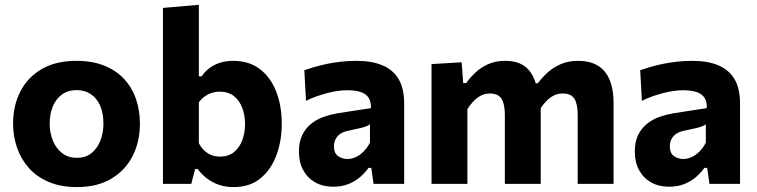

<svg xmlns="http://www.w3.org/2000/svg" viewBox="-20 -766 3156 800"><path d="M301 13.5Q233 13.5 182.8 -8Q132.5 -29.5 99.8 -66.5Q67 -103.5 50.8 -151.2Q34.5 -199 34.5 -251Q34.5 -325.5 64.8 -384.8Q95 -444 153.8 -478.2Q212.5 -512.5 298 -512.5Q364 -512.5 413.8 -492.8Q463.5 -473 496.8 -437.2Q530 -401.5 546.5 -353.8Q563 -306 563 -251Q563 -175.5 532.5 -115.8Q502 -56 443.5 -21.2Q385 13.5 301 13.5ZM300.5 -108.5Q338 -108.5 362.2 -128.8Q386.5 -149 398.8 -181.5Q411 -214 411 -251Q411 -295 397 -326.2Q383 -357.5 358 -374Q333 -390.5 300 -390.5Q263 -390.5 237.8 -372Q212.5 -353.5 199.8 -322Q187 -290.5 187 -251Q187 -214 199.8 -181.5Q212.5 -149 237.8 -128.8Q263 -108.5 300.5 -108.5Z M953.5 13.5Q920 13.5 892.8 4.2Q865.5 -5 843.2 -21.8Q821 -38.5 803.5 -62H793L777 0H659Q659 -53.5 659 -103.8Q659 -154 659 -216V-493.5Q659 -554.5 659 -614.2Q659 -674 659 -733L808.5 -746Q808.5 -687 808.5 -624.8Q808.5 -562.5 808.5 -493.5V-448H820.5Q833.5 -468 853 -482.5Q872.5 -497 897.2 -504.8Q922 -512.5 952 -512.5Q1018 -512.5 1063 -478Q1108 -443.5 1131 -384Q1154 -324.5 1154 -250Q1154 -180.5 1132.2 -120.5Q1110.5 -60.5 1066 -23.5Q1021.5 13.5 953.5 13.5ZM897 -113.5Q932.5 -113.5 955.8 -133Q979 -152.5 990 -183.2Q1001 -214 1001 -249Q1001 -285.5 989.5 -316.2Q978 -347 954.8 -365.5Q931.5 -384 896 -384Q878.5 -384 862.2 -378.8Q846 -373.5 832.2 -363.5Q818.5 -353.5 808.5 -339.5V-169.5Q817.5 -152.5 830 -140Q842.5 -127.5 859.2 -120.5Q876 -113.5 897 -113.5Z M1368.5 12Q1325.5 12 1293.5 -6Q1261.5 -24 1243.5 -56.8Q1225.5 -89.5 1225.5 -134.5Q1225.5 -177 1240.5 -205.8Q1255.5 -234.5 1279.2 -252.5Q1303 -270.5 1331.2 -280Q1359.5 -289.5 1386.5 -294L1525.5 -315.5Q1526.5 -344.5 1514.5 -360.8Q1502.5 -377 1479.8 -383.5Q1457 -390 1425.5 -390Q1408.5 -390 1388.5 -387.2Q1368.5 -384.5 1346.8 -379Q1325 -373.5 1301.8 -365.5Q1278.5 -357.5 1255 -346L1248 -473.5Q1266.5 -480 1290.5 -487Q1314.5 -494 1342.5 -499.8Q1370.5 -505.5 1401.8 -509Q1433 -512.5 1466 -512.5Q1528.5 -512.5 1572.8 -494.2Q1617 -476 1640.5 -437Q1664 -398 1664 -335Q1664 -310.5 1664 -275Q1664 -239.5 1664 -211.5V-164Q1664 -126 1664 -85.8Q1664 -45.5 1664 0H1536.5L1527 -66.5H1515.5Q1502 -47.5 1481.5 -29.2Q1461 -11 1432.8 0.5Q1404.5 12 1368.5 12ZM1428 -103.5Q1445.5 -103.5 1463 -111.8Q1480.5 -120 1495.5 -135.2Q1510.5 -150.5 1521.5 -171.5V-248Q1515.5 -243.5 1506.2 -239.8Q1497 -236 1479.2 -231.8Q1461.5 -227.5 1430 -221Q1412 -217.5 1399 -209Q1386 -200.5 1378.8 -187.2Q1371.5 -174 1371.5 -156Q1371.5 -127.5 1388.8 -115.5Q1406 -103.5 1428 -103.5Z M1778 0Q1778 -53.5 1778 -103.8Q1778 -154 1778 -216V-266Q1778 -323.5 1778 -381.5Q1778 -439.5 1778 -499L1903.5 -506.5L1910 -420H1922.5Q1939.5 -444 1962.5 -465.2Q1985.5 -486.5 2015.8 -499.5Q2046 -512.5 2084.5 -512.5Q2142 -512.5 2173.8 -483.8Q2205.5 -455 2216.5 -401L2226.5 -399.5Q2229.5 -385 2231.2 -369.2Q2233 -353.5 2233 -336Q2233 -303 2233 -274.8Q2233 -246.5 2233 -216Q2233 -155 2233 -104.2Q2233 -53.5 2233 0H2083.5Q2083.5 -53.5 2083.5 -103.5Q2083.5 -153.5 2083.5 -208V-288Q2083.5 -332 2069.8 -354.2Q2056 -376.5 2021 -376.5Q2000.5 -376.5 1983.5 -367.5Q1966.5 -358.5 1952.5 -343.8Q1938.5 -329 1927.5 -311.5V-208Q1927.5 -152 1927.5 -102.8Q1927.5 -53.5 1927.5 0ZM2387 0Q2387 -53.5 2387 -103.5Q2387 -153.5 2387 -208V-288Q2387 -332 2373.5 -354.2Q2360 -376.5 2324.5 -376.5Q2304 -376.5 2287 -367.8Q2270 -359 2255.8 -344.2Q2241.5 -329.5 2230.5 -311.5L2208 -419H2221Q2239 -443.5 2263 -465Q2287 -486.5 2318.2 -499.5Q2349.5 -512.5 2388.5 -512.5Q2463 -512.5 2499.8 -467.8Q2536.5 -423 2536.5 -336Q2536.5 -303 2536.5 -274.8Q2536.5 -246.5 2536.5 -216Q2536.5 -155 2536.5 -104.2Q2536.5 -53.5 2536.5 0Z M2768 12Q2725 12 2693 -6Q2661 -24 2643 -56.8Q2625 -89.5 2625 -134.5Q2625 -177 2640 -205.8Q2655 -234.5 2678.8 -252.5Q2702.5 -270.5 2730.8 -280Q2759 -289.5 2786 -294L2925 -315.5Q2926 -344.5 2914 -360.8Q2902 -377 2879.2 -383.5Q2856.5 -390 2825 -390Q2808 -390 2788 -387.2Q2768 -384.5 2746.2 -379Q2724.5 -373.5 2701.2 -365.5Q2678 -357.5 2654.5 -346L2647.5 -473.5Q2666 -480 2690 -487Q2714 -494 2742 -499.8Q2770 -505.5 2801.2 -509Q2832.5 -512.5 2865.5 -512.5Q2928 -512.5 2972.2 -494.2Q3016.5 -476 3040 -437Q3063.5 -398 3063.5 -335Q3063.5 -310.5 3063.5 -275Q3063.5 -239.5 3063.5 -211.5V-164Q3063.5 -126 3063.5 -85.8Q3063.5 -45.5 3063.5 0H2936L2926.5 -66.5H2915Q2901.5 -47.5 2881 -29.2Q2860.5 -11 2832.2 0.5Q2804 12 2768 12ZM2827.5 -103.5Q2845 -103.5 2862.5 -111.8Q2880 -120 2895 -135.2Q2910 -150.5 2921 -171.5V-248Q2915 -243.5 2905.8 -239.8Q2896.5 -236 2878.8 -231.8Q2861 -227.5 2829.5 -221Q2811.5 -217.5 2798.5 -209Q2785.5 -200.5 2778.2 -187.2Q2771 -174 2771 -156Q2771 -127.5 2788.2 -115.5Q2805.5 -103.5 2827.5 -103.5Z"/></svg>

Font: Commissioner Thin
Style: Bold
Weight: 700
Version: Version 1.001;gftools[0.9.23]